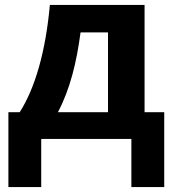

<svg xmlns="http://www.w3.org/2000/svg" viewBox="-20 -566 704 782"><path d="M648.9 -108.9H568.8V-545.9H183.1C166 -356 122.6 -206.1 60.1 -108.9H14.2V195.8H147.9V0H515.1V195.8H648.9ZM215.8 -108.9C266.1 -204.1 292 -313 308.1 -434.1H419.9V-108.9Z"/></svg>

Font: Noto Reveo Sans
Style: Bold
Weight: 700
Designer: Monotype Design team
Foundry: Monotype Imaging Inc.
Version: Version 1.04